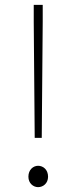

<svg xmlns="http://www.w3.org/2000/svg" viewBox="-20 -758 315 791"><path d="M123 -190H152L156 -668V-738H119V-668ZM137 13C158 13 178 -3 178 -30C178 -59 158 -75 137 -75C117 -75 97 -59 97 -30C97 -3 117 13 137 13Z"/></svg>

Font: Noto Sans CJK SC Thin
Style: Regular
Weight: 100
Designer: Ryoko NISHIZUKA 西塚涼子 (kana, bopomofo & ideographs); Paul D. Hunt (Latin, Greek & Cyrillic); Sandoll Communications 산돌커뮤니
Foundry: Adobe
Version: Version 2.004;hotconv 1.0.118;makeotfexe 2.5.65603